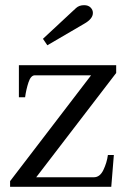

<svg xmlns="http://www.w3.org/2000/svg" viewBox="-20 -722 490 742"><path d="M146 -572 261 -679Q262 -680 274 -691Q286 -702 305 -702Q321 -702 330 -693Q339 -684 339 -672Q339 -649 305 -630L163 -547ZM19 -22 332 -431H115Q99 -431 90 -403.5Q81 -376 77 -346H53V-470H429V-440L120 -37H343Q366 -37 379.5 -65Q393 -93 397 -123H420L410 0H19Z"/></svg>

Font: TavirajRegular
Style: Regular
Weight: 400
Designer: Katatrad Team
Foundry: CadsonDemak
Version: Version 1.001